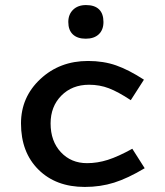

<svg xmlns="http://www.w3.org/2000/svg" viewBox="-20 -725 654 759"><path d="M332 -390Q265 -390 222.5 -347Q180 -304 180 -237Q180 -167 220.5 -123.5Q261 -80 324 -80Q365 -80 406 -93Q447 -106 503 -137L552 -60Q485 -20 431 -3Q377 14 315 14Q201 14 132 -54.5Q63 -123 63 -237Q63 -341 139.5 -412.5Q216 -484 328 -484Q389 -484 439 -466.5Q489 -449 549 -410L497 -329Q447 -362 410.5 -376Q374 -390 332 -390ZM389 -638Q389 -607 370.5 -589.5Q352 -572 319 -572Q286 -572 268 -589Q250 -606 250 -638Q250 -668 269 -686.5Q288 -705 320 -705Q354 -705 371.5 -688Q389 -671 389 -638Z"/></svg>

Font: Intel One Mono Medium
Style: Regular
Weight: 500
Monospace: yes
Designer: Fred Shallcrass
Foundry: Frere-Jones Type LLC
Version: Version 1.400;hotconv 1.1.0;makeotfexe 2.6.0;FJTRelease1.4